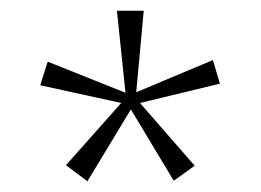

<svg xmlns="http://www.w3.org/2000/svg" viewBox="-20 -635 486 358"><path d="M143 -297 103 -327 206 -443 55 -476 69 -520 214 -462 198 -615H248L234 -463L377 -523L390 -479L241 -443L343 -326L304 -298L224 -431Z"/></svg>

Font: Smooch Sans SemiBold
Style: Bold
Weight: 600
Designer: Robert E. Leuschke
Foundry: Robert E. Leuschke
Version: Version 1.010; ttfautohint (v1.8.3)